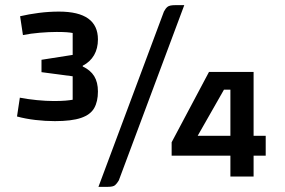

<svg xmlns="http://www.w3.org/2000/svg" viewBox="-20 -685 1107 745"><path d="M193 -215Q156 -215 117.5 -219.5Q79 -224 46 -233L57 -306Q88 -300 123.5 -296.5Q159 -293 189 -293Q216 -293 233.5 -294.5Q251 -296 262 -298V-389L141 -405V-453L262 -472V-557Q252 -559 237.5 -560Q223 -561 200 -561Q170 -561 134.5 -558Q99 -555 69 -549L58 -622Q92 -630 131 -635Q170 -640 209 -640Q360 -640 360 -532Q360 -497 345 -471Q330 -445 301 -430V-427Q331 -413 345.5 -389.5Q360 -366 360 -330Q360 -291 345.5 -265.5Q331 -240 294.5 -227.5Q258 -215 193 -215ZM441 15Q434 27 426.5 33.5Q419 40 398 40H362L616 -640Q622 -652 630 -658.5Q638 -665 659 -665H695ZM874 -81H646V-133L791 -406H964V-158H1011V-81H964V0H874ZM747 -158H874V-337H849Z"/></svg>

Font: Changa ExtraLight SemiBold
Style: Regular
Weight: 600
Version: Version 3.002; ttfautohint (v1.8.2)